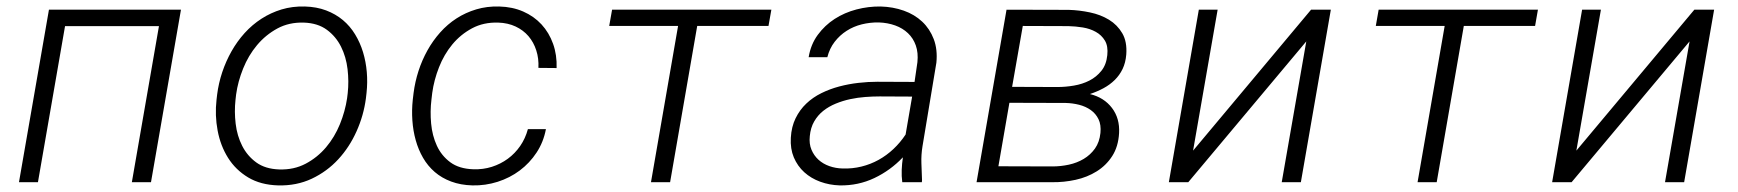

<svg xmlns="http://www.w3.org/2000/svg" viewBox="-20 -558 5322 588"><path d="M442.4 0H383.8L466.8 -478H179.2L96.2 0H38.1L129.9 -528.3H534.2Z M645 -268.6Q649.4 -303.2 660.6 -336.9Q671.9 -370.6 689 -400.9Q706.1 -431.2 729.2 -456.8Q752.4 -482.4 780.8 -500.7Q809.1 -519 842.3 -529.1Q875.5 -539.1 913.6 -538.1Q949.7 -537.1 978.8 -526.1Q1007.8 -515.1 1030 -496.6Q1052.2 -478 1067.6 -452.6Q1083 -427.2 1091.8 -398.2Q1100.6 -369.1 1103.3 -337.4Q1106 -305.7 1102.5 -273.4L1100.6 -256.8Q1093.8 -204.6 1072 -156Q1050.3 -107.4 1015.9 -70.1Q981.4 -32.7 934.8 -10.7Q888.2 11.2 832 9.8Q778.3 8.3 740 -14.6Q701.7 -37.6 678.5 -74.5Q655.3 -111.3 646.5 -158Q637.7 -204.6 643.1 -252.4ZM701.2 -252Q697.3 -216.3 701.7 -179.2Q706.1 -142.1 721.7 -111.3Q737.3 -80.6 764.9 -60.5Q792.5 -40.5 835 -39.1Q879.9 -37.6 916 -56.6Q952.1 -75.7 978.5 -106.9Q1004.9 -138.2 1021 -177.7Q1037.1 -217.3 1043 -257.3L1044.9 -272.9Q1048.8 -308.6 1044.4 -346.2Q1040 -383.8 1024.4 -415Q1008.8 -446.3 981 -466.8Q953.1 -487.3 910.6 -488.8Q865.2 -490.2 829.3 -470.7Q793.5 -451.2 767.1 -419.7Q740.7 -388.2 724.6 -348.1Q708.5 -308.1 703.1 -268.6Z M1429.7 -39.6Q1459.5 -38.6 1486.3 -47.1Q1513.2 -55.7 1535.2 -71.8Q1557.1 -87.9 1573 -110.8Q1588.9 -133.8 1596.7 -162.6H1651.9Q1644.5 -123 1623.3 -90.8Q1602.1 -58.6 1571.8 -35.9Q1541.5 -13.2 1503.9 -1.2Q1466.3 10.7 1426.8 9.8Q1390.6 8.8 1361.8 -2Q1333 -12.7 1311.5 -31.2Q1290 -49.8 1275.6 -74.7Q1261.2 -99.6 1253.2 -128.4Q1245.1 -157.2 1242.9 -189Q1240.7 -220.7 1244.1 -252.4L1246.6 -273.4Q1251 -307.6 1261.7 -340.8Q1272.5 -374 1289.1 -403.8Q1305.7 -433.6 1328.1 -458.7Q1350.6 -483.9 1378.2 -501.7Q1405.8 -519.5 1438.5 -529.3Q1471.2 -539.1 1508.8 -538.1Q1549.3 -537.1 1582.3 -522.7Q1615.2 -508.3 1638.4 -483.2Q1661.6 -458 1673.8 -423.8Q1686 -389.6 1684.6 -349.6L1628.9 -350.1Q1630.4 -378.9 1622.3 -403.8Q1614.3 -428.7 1598.4 -447.3Q1582.5 -465.8 1559.1 -476.8Q1535.6 -487.8 1505.9 -488.8Q1460.9 -490.2 1425.8 -471.4Q1390.6 -452.6 1365.2 -421.9Q1339.8 -391.1 1324.5 -352.1Q1309.1 -313 1303.7 -273.4L1301.3 -252.9Q1296.9 -217.3 1300.3 -179.9Q1303.7 -142.6 1317.9 -111.8Q1332 -81.1 1359.1 -61Q1386.2 -41 1429.7 -39.6Z M2333.5 -478.5H2115.2L2032.2 0H1973.6L2056.6 -478.5H1845.7L1854.5 -528.3H2342.3Z M2743.2 0Q2740.7 -19 2741.5 -37.8Q2742.2 -56.6 2745.1 -76.2Q2707 -36.1 2657.7 -12.7Q2608.4 10.7 2551.8 9.8Q2520 8.8 2491.9 -1.5Q2463.9 -11.7 2443.1 -30.5Q2422.4 -49.3 2411.1 -75.9Q2399.9 -102.5 2401.9 -136.2Q2403.8 -169.9 2416.5 -195.8Q2429.2 -221.7 2449.2 -240.7Q2469.2 -259.8 2495.4 -272.7Q2521.5 -285.6 2550.3 -293.2Q2579.1 -300.8 2608.9 -304.2Q2638.7 -307.6 2667 -307.6L2780.8 -307.1L2789.6 -367.7Q2792.5 -396.5 2784.7 -418.7Q2776.9 -440.9 2760.7 -456.3Q2744.6 -471.7 2721.7 -480Q2698.7 -488.3 2671.4 -489.3Q2644.5 -489.7 2619.1 -483.4Q2593.8 -477.1 2572.8 -463.6Q2551.8 -450.2 2536.1 -429.9Q2520.5 -409.7 2513.7 -382.8H2456.5Q2462.9 -421.9 2484.4 -451.2Q2505.9 -480.5 2536.1 -500Q2566.4 -519.5 2603 -529.1Q2639.6 -538.6 2676.8 -538.1Q2714.8 -537.1 2747.8 -525.4Q2780.8 -513.7 2804.2 -491.7Q2827.6 -469.7 2839.6 -438.2Q2851.6 -406.7 2847.7 -366.2L2805.2 -110.4Q2800.8 -83.5 2801.8 -58.1Q2802.7 -32.7 2803.7 -6.3L2803.2 0ZM2560.5 -42Q2590.3 -41 2618.2 -47.9Q2646 -54.7 2670.7 -68.4Q2695.3 -82 2716.3 -101.8Q2737.3 -121.6 2753.4 -146L2773.4 -262.2L2674.3 -262.7Q2653.3 -262.7 2630.1 -261Q2606.9 -259.3 2584 -254.4Q2561 -249.5 2539.6 -240.7Q2518.1 -231.9 2501.2 -218.5Q2484.4 -205.1 2473.4 -186Q2462.4 -167 2460 -141.1Q2457.5 -117.7 2465.1 -99.6Q2472.7 -81.5 2486.6 -68.8Q2500.5 -56.2 2519.8 -49.3Q2539.1 -42.5 2560.5 -42Z M2970.7 0 3062.5 -528.3 3252.9 -527.8Q3285.2 -526.9 3317.9 -520Q3350.6 -513.2 3376.2 -497.6Q3401.9 -481.9 3417 -456.1Q3432.1 -430.2 3429.2 -391.1Q3427.2 -366.2 3418 -346.9Q3408.7 -327.6 3393.8 -313Q3378.9 -298.3 3359.4 -287.8Q3339.8 -277.3 3317.9 -270Q3361.3 -259.3 3385.5 -227.3Q3409.7 -195.3 3407.2 -150.4Q3404.8 -108.9 3386.2 -80.1Q3367.7 -51.3 3338.6 -33.2Q3309.6 -15.1 3273.9 -7.3Q3238.3 0.5 3201.7 0ZM3071.3 -243.2 3037.6 -48.8 3203.1 -48.3Q3228.5 -48.3 3253.4 -53.7Q3278.3 -59.1 3298.8 -71.3Q3319.3 -83.5 3333.3 -103Q3347.2 -122.6 3350.1 -150.9Q3352.5 -175.8 3344.2 -192.9Q3335.9 -210 3320.6 -220.9Q3305.2 -231.9 3284.9 -237.1Q3264.6 -242.2 3243.7 -242.7ZM3079.6 -292 3218.3 -291.5Q3243.2 -291.5 3269 -295.9Q3294.9 -300.3 3316.4 -311.3Q3337.9 -322.3 3353 -341.1Q3368.2 -359.9 3371.1 -389.2Q3374 -416.5 3363.8 -433.6Q3353.5 -450.7 3335.9 -460.4Q3318.4 -470.2 3296.1 -473.9Q3273.9 -477.5 3252 -478L3112.3 -478.5Z M3995.1 -528.3H4055.7L3963.9 0H3905.3L3980.5 -431.2L3619.1 0H3559.6L3651.4 -528.3H3709L3633.8 -96.7Z M4681.2 -478.5H4462.9L4379.9 0H4321.3L4404.3 -478.5H4193.4L4202.1 -528.3H4689.9Z M5168.9 -528.3H5229.5L5137.7 0H5079.1L5154.3 -431.2L4793 0H4733.4L4825.2 -528.3H4882.8L4807.6 -96.7Z"/></svg>

Font: Roboto Mono Light
Style: Italic
Weight: 300
Designer: Google
Version: Version 2.000985; 2015; ttfautohint (v1.3)